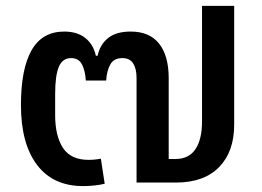

<svg xmlns="http://www.w3.org/2000/svg" viewBox="-20 -619 887 651"><path d="M262 12Q160 12 105.5 -60Q51 -132 51 -263Q51 -385 87 -448.5Q123 -512 198 -512Q242 -512 269.5 -490Q297 -468 305 -430H311Q319 -468 346.5 -490Q374 -512 423 -512Q487 -512 519.5 -471Q552 -430 552 -354V-80H576Q620 -80 642.5 -113Q665 -146 665 -208V-599H774V-196Q774 -105 723 -52.5Q672 0 576 0H443V-355Q443 -386 431.5 -404Q420 -422 395 -422Q366 -422 354 -400.5Q342 -379 340 -346H271Q269 -379 258 -400.5Q247 -422 221 -422Q192 -422 179.5 -392.5Q167 -363 167 -300V-229Q167 -158 193.5 -117.5Q220 -77 280 -77Q302 -77 322 -81L335 4Q319 8 299 10Q279 12 262 12Z"/></svg>

Font: IBM Plex Sans Thai Medium
Style: Regular
Weight: 500
Designer: Mike Abbink, Paul van der Laan, Pieter van Rosmalen, Ben Mitchell, Mark Frömberg
Foundry: Bold Monday
Version: Version 1.1